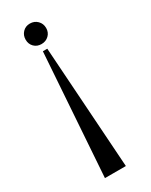

<svg xmlns="http://www.w3.org/2000/svg" viewBox="-180 -545 594 755"><g transform="rotate(-30 117.0 -167.0)"><path d="M58 -457Q58 -477 71 -490.5Q84 -504 104 -504Q124 -504 137.5 -490.5Q151 -477 151 -457Q151 -437 137.5 -424Q124 -411 104 -411Q84 -411 71 -424Q58 -437 58 -457ZM114 -384 151 170H56L94 -384Z"/></g></svg>

Font: Moniqa SemBd Narrow Heading
Style: Regular
Weight: 600
Width: 4
Designer: Rajesh Rajput
Foundry: Rajesh Rajput
Version: Version 1.000